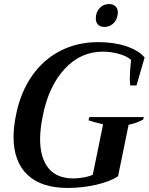

<svg xmlns="http://www.w3.org/2000/svg" viewBox="-20 -918 734 948"><path d="M453 -827Q453 -857 471.5 -877.5Q490 -898 519 -898Q539 -898 550.5 -886.5Q562 -875 562 -856Q562 -851 560 -841Q556 -817 538 -801Q520 -785 496 -785Q475 -785 464 -796.5Q453 -808 453 -827ZM47 -241Q47 -292 59 -350Q81 -461 137 -542Q193 -623 277 -666.5Q361 -710 465 -710Q543 -710 604 -689.5Q665 -669 694 -634L654 -496H623Q621 -518 621 -534Q621 -566 627 -622Q607 -641 567 -652Q527 -663 488 -663Q378 -663 299.5 -578Q221 -493 192 -350Q178 -283 178 -231Q178 -139 219 -88Q260 -37 343 -37Q363 -37 390.5 -41.5Q418 -46 438 -55L489 -304Q437 -317 417 -324L421 -340H690L687 -328Q674 -320 653 -312.5Q632 -305 615 -302L563 -48Q523 -21 453.5 -5.5Q384 10 315 10Q183 10 115 -55.5Q47 -121 47 -241Z"/></svg>

Font: Trirong SemiBold
Style: Italic
Weight: 600
Italic angle: -12°
Designer: Katatrad Team
Foundry: CadsonDemak
Version: Version 1.001